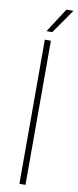

<svg xmlns="http://www.w3.org/2000/svg" viewBox="-108 -1026 428 1060"><g transform="rotate(10 106.5 -496.0)"><path d="M85 0V-808H119V0ZM86 -856 173.5 -992H213L118 -856Z"/></g></svg>

Font: Encode Sans Th
Style: Regular
Weight: 100
Designer: Multiple Designers
Foundry: Impallari Type
Version: Version 3.002; ttfautohint (v1.8.3) -l 8 -r 50 -G 200 -x 14 